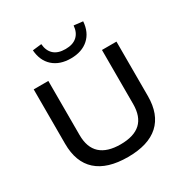

<svg xmlns="http://www.w3.org/2000/svg" viewBox="-210 -1115 1252 1296"><g transform="rotate(-30 416.0 -467.5)"><path d="M417 9Q257 9 175 -64.5Q93 -138 93 -281V-705H207V-284Q207 -186 260 -138Q313 -90 416 -90Q521 -90 573 -138Q625 -186 625 -284V-705H738V-281Q738 -138 657 -64.5Q576 9 417 9ZM416 -760Q330 -760 278 -806.5Q226 -853 220 -936L290 -944Q294 -891 325.5 -862Q357 -833 416 -833Q474 -833 506 -862Q538 -891 542 -944L612 -936Q606 -853 554 -806.5Q502 -760 416 -760Z"/></g></svg>

Font: Nunito Sans 10pt SemiExpanded SemiBold
Style: Regular
Weight: 600
Width: 6
Designer: Vernon Adams
Foundry: Vernon Adams
Version: Version 3.101;gftools[0.9.27]